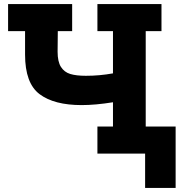

<svg xmlns="http://www.w3.org/2000/svg" viewBox="-20 -760 889 950"><path d="M849 170H698V0H462V-134H539V-254Q452 -240 384 -240Q248 -240 176 -294Q104 -348 104 -490V-606H20V-740H337V-606H266L265 -504Q265 -455 281.5 -429Q298 -403 327.5 -394Q357 -385 405 -385Q473 -385 539 -397V-606H462V-740H779V-606H701V-134H849Z"/></svg>

Font: Arvo
Style: Bold
Weight: 700
Designer: Anton Koovit (Cyrillic Expansion: Cyreal)
Foundry: Anton Koovit, Yassin Baggar
Version: Version 3.000